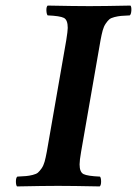

<svg xmlns="http://www.w3.org/2000/svg" viewBox="-20 -667 492 689"><path d="M271 -122.1Q265.6 -91.3 265.6 -77.1Q265.6 -49.3 279.8 -42.2Q293.9 -35.2 338.9 -33.2Q342.8 -28.3 342.8 -15.4Q342.8 -2.4 337.9 2Q238.3 0 188 0Q138.7 0 41 2Q37.1 -2.9 37.1 -15.9Q37.1 -28.8 42 -33.2Q63 -34.2 73.7 -35.2Q84.5 -36.1 97.4 -39.3Q110.4 -42.5 116.2 -47.6Q122.1 -52.7 129.2 -62.7Q136.2 -72.8 140.1 -86.9Q144 -101.1 147.9 -122.1L217.8 -522.9Q223.1 -556.2 223.1 -566.9Q223.1 -595.7 209.2 -602.8Q195.3 -609.9 150.9 -611.8Q147 -616.7 146.5 -629.4Q146 -642.1 150.9 -647Q250.5 -645 300.8 -645Q350.6 -645 448.2 -647Q452.1 -642.6 451.4 -629.4Q450.7 -616.2 445.8 -611.8Q424.8 -610.8 414.1 -609.9Q403.3 -608.9 390.6 -605.7Q377.9 -602.5 372.1 -597.4Q366.2 -592.3 359.4 -582.3Q352.5 -572.3 348.6 -558.1Q344.7 -543.9 340.8 -522.9Z"/></svg>

Font: Linux Libertine G
Style: Semibold Italic
Weight: 600
Italic angle: -11.5°
Designer: Philipp H. Poll
Foundry: Philipp H. Poll
Version: Version 5.1.1